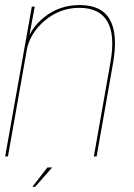

<svg xmlns="http://www.w3.org/2000/svg" viewBox="-24 -619 530 760"><path d="M-3.5 0H7.5L89.5 -463.5L113.5 -593H102ZM347.5 0H358.5L423.5 -369Q443.5 -483.5 411 -541.2Q378.5 -599 291 -599Q210.5 -599 150.2 -550.2Q90 -501.5 78.5 -436.5L80 -413.5Q92.5 -486 152.8 -537Q213 -588 290 -588Q369.5 -588 401 -534Q432.5 -480 413 -371ZM104 120.5H115L182.5 44H163.5Z"/></svg>

Font: Anybody Thin
Style: Italic
Weight: 100
Italic angle: -10°
Designer: Tyler Finck
Foundry: Etcetera Type Company
Version: Version 1.114;gftools[0.9.25]